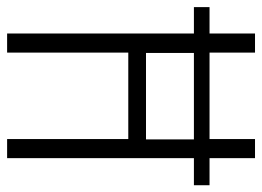

<svg xmlns="http://www.w3.org/2000/svg" viewBox="-122 -634 754 553"><g transform="rotate(90 255.5 -357.0)"><path d="M75 0V-538H-1V-583H75V-714H130V-583H379V-714H434V-583H512V-538H434V0H379V-349H130V0ZM131 -400H380V-538H131Z"/></g></svg>

Font: Noto Sans Sinhala ExtraCondensed Light
Style: Regular
Weight: 300
Width: 2
Designer: Jelle Bosma - Monotype Design Team
Foundry: Monotype Imaging Inc.
Version: Version 2.006; ttfautohint (v1.8.4.7-5d5b)